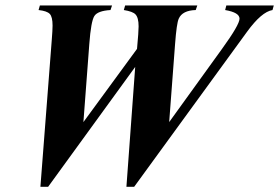

<svg xmlns="http://www.w3.org/2000/svg" viewBox="-20 -682 1042 717"><path d="M1002.4 -661.6 997.6 -644.5Q956.5 -637.7 902.3 -563L481 15.6H452.1L484.9 -432.1L159.7 15.6H130.9L173.3 -532.7Q176.3 -569.8 176.3 -586.4Q176.3 -619.1 165.8 -630.1Q155.3 -641.1 124 -644.5L128.9 -661.6H398.4L392.6 -644.5Q344.7 -641.6 332.3 -622.1Q319.8 -602.5 313.5 -517.6L291.5 -226.1L491.7 -499.5Q497.6 -563 497.6 -583.5Q497.6 -616.2 485.8 -628.4Q475.6 -639.2 442.4 -644.5L447.3 -661.6H716.8L710.9 -644.5Q661.1 -643.1 647.5 -612.3Q639.6 -595.2 633.8 -517.6L611.8 -226.1L809.1 -499.5Q874.5 -589.8 874.5 -612.3Q874.5 -635.3 820.8 -644.5L825.2 -661.6Z"/></svg>

Font: Dai Banna SIL Light
Style: BoldOblique
Weight: 700
Italic angle: -11°
Designer: Victor Gaultney
Foundry: SIL International
Version: Version 2.000